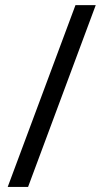

<svg xmlns="http://www.w3.org/2000/svg" viewBox="-20 -734 407 754"><path d="M356 -713.9 90.3 0H10.3L276.4 -713.9Z"/></svg>

Font: Wonky
Style: Regular
Weight: 400
Designer: Monotype Design Team
Foundry: Monotype Imaging Inc.
Version: Version 3.000